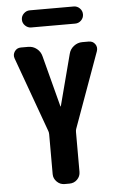

<svg xmlns="http://www.w3.org/2000/svg" viewBox="-61 -962 622 1003"><g transform="rotate(-5 250.0 -460.0)"><path d="M426.8 -730.5Q448.2 -730.5 460 -713.9Q471.7 -697.3 464.8 -676.8L322.3 -283.2Q319.3 -276.4 319.3 -265.6V-56.6Q319.3 -33.2 302.7 -16.6Q286.1 0 261.7 0H236.3Q212.9 0 195.8 -17.1Q178.7 -34.2 178.7 -56.6V-265.6Q178.7 -275.4 175.8 -283.2L33.2 -676.8Q26.4 -696.3 38.1 -713.4Q49.8 -730.5 71.3 -730.5H109.4Q134.8 -730.5 154.3 -714.8Q173.8 -699.2 179.7 -674.8L250 -406.2Q250 -405.3 251 -405.3Q252 -405.3 252 -406.2L322.3 -674.8Q328.1 -699.2 348.1 -714.8Q368.2 -730.5 392.6 -730.5ZM133.8 -919.9H364.3Q382.8 -919.9 396 -906.7Q409.2 -893.6 409.2 -875Q409.2 -856.4 396 -843.3Q382.8 -830.1 364.3 -830.1H133.8Q116.2 -830.1 102.5 -843.3Q88.9 -856.4 88.9 -875Q88.9 -893.6 102.5 -906.7Q116.2 -919.9 133.8 -919.9Z"/></g></svg>

Font: Rounded Mgen+ 1mn bold
Style: Bold
Weight: 700
Designer: [Source Han Sans]
Ryoko NISHIZUKA  (kana & ideographs); Paul D. Hunt (Latin, Greek & Cyrillic); Wenlong ZHANG  (bopomofo
Version: Version 1.059.20150602